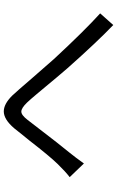

<svg xmlns="http://www.w3.org/2000/svg" viewBox="183 -858 633 1040"><g transform="rotate(-90 500.0 -338.5)"><path d="M131 -343Q173 -386 259 -497Q277 -519 293.5 -539.5Q310 -560 325 -579Q373 -635 416 -635Q456 -635 501 -590Q522 -568 602 -475Q691 -373 700 -363Q853 -198 947 -113L884 -42Q793 -129 650 -290Q594 -355 553 -405Q538 -423 509.5 -457Q481 -491 464 -509Q434 -540 415 -540Q396 -540 370 -506L306 -423Q287 -398 250 -350.5Q213 -303 192 -278Q166 -246 134 -201L60 -278Q90 -301 131 -343Z"/></g></svg>

Font: Noto Sans SC
Style: Regular
Weight: 400
Designer: Ryoko NISHIZUKA ____ (kana & ideographs); Paul D. Hunt (Latin, Greek & Cyrillic); Wenlong ZHANG ___ (bopomofo); Sandoll 
Foundry: Adobe Systems Incorporated
Version: Version 1.004